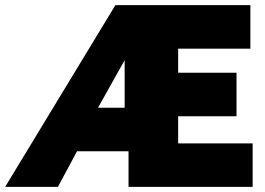

<svg xmlns="http://www.w3.org/2000/svg" viewBox="-46 -730 1037 750"><path d="M404.8 -710H932.1V-540H649.9V-445.8H877.9V-275.9H649.9V-169.9H940.9V0H456.1V-139.2H254.9L180.2 0H-25.9ZM440.9 -309.1V-495.1L336.9 -309.1Z"/></svg>

Font: Rawline Black
Style: Regular
Weight: 900
Designer: Matt McInerney, Pablo Impallari, Rodrigo Fuenzalida
Foundry: Matt McInerney, Pablo Impallari, Rodrigo Fuenzalida
Version: Version 4.020;PS 004.020;hotconv 1.0.88;makeotf.lib2.5.64775